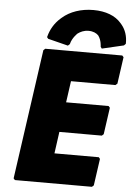

<svg xmlns="http://www.w3.org/2000/svg" viewBox="-69 -1151 829 1207"><g transform="rotate(5 346.0 -547.0)"><path d="M342 -875V-876C351 -915 384 -945 384 -945C401 -957 422 -968 452 -968C481 -968 501 -958 514 -945C536 -916 536 -876 536 -876V-875L544 -864L681 -896L691 -906L692 -909C693 -955 680 -995 653 -1027L646 -1035C610 -1077 549 -1101 471 -1101C393 -1101 324 -1077 276 -1035L268 -1028C233 -997 208 -956 196 -909L195 -906L203 -896L330 -864ZM676 -832H190L179 -822L63 -3L72 7H558L569 -3L593 -172L585 -182H305L324 -319H592L603 -329L627 -498L618 -508H350L369 -643H649L661 -653L685 -822Z"/></g></svg>

Font: Hussar Woodtype
Style: UltraObl
Weight: 900
Foundry: Cannot Into Space Fonts
Version: Version 1.07